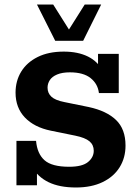

<svg xmlns="http://www.w3.org/2000/svg" viewBox="-20 -822 607 852"><path d="M317 10Q244 10 195.5 -13.5Q147 -37 120 -84L144 -72V0H53V-197H140Q145 -140 177.5 -111Q210 -82 287 -82Q345 -82 370.5 -103Q396 -124 396 -153Q396 -179 377 -195Q358 -211 314 -220L206 -242Q132 -257 90.5 -300.5Q49 -344 49 -411Q49 -463 74 -504Q99 -545 147 -569Q195 -593 263 -593Q326 -593 370.5 -571Q415 -549 439 -503H415V-583H507V-409H419Q414 -450 382 -475.5Q350 -501 290 -501Q256 -501 233.5 -491.5Q211 -482 201 -466.5Q191 -451 191 -433Q191 -409 208 -393Q225 -377 266 -369L374 -347Q453 -330 495 -289.5Q537 -249 537 -176Q537 -122 511 -80Q485 -38 435.5 -14Q386 10 317 10ZM225 -641 144 -802H216L286 -691L356 -802H429L349 -641Z"/></svg>

Font: Rokkitt
Style: Bold
Weight: 700
Designer: Vernon Adams
Foundry: Vernon Adams
Version: Version 3.103